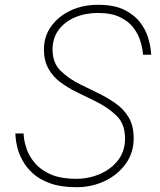

<svg xmlns="http://www.w3.org/2000/svg" viewBox="-20 -770 667 800"><path d="M299 10Q234 10 189.5 -6Q145 -22 117 -47.5Q89 -73 73.5 -102Q58 -131 52 -156.5Q46 -182 45 -198Q44 -214 44 -214H78Q78 -214 80 -195Q82 -176 91.5 -148Q101 -120 124.5 -91.5Q148 -63 190 -44Q232 -25 299 -25Q350 -25 396.5 -45Q443 -65 472 -102.5Q501 -140 501 -193Q501 -254 465 -288.5Q429 -323 378 -348L300 -386Q263 -404 232 -427Q201 -450 182 -483.5Q163 -517 163 -564Q163 -618 193 -660Q223 -702 274 -726Q325 -750 388 -750Q456 -750 498 -729Q540 -708 563.5 -677Q587 -646 596.5 -615Q606 -584 608 -563Q610 -542 610 -542H576Q576 -542 574 -559.5Q572 -577 563.5 -603Q555 -629 535.5 -655Q516 -681 480 -698.5Q444 -716 388 -716Q335 -716 292 -697.5Q249 -679 224 -645Q199 -611 199 -564Q199 -507 233.5 -474Q268 -441 317 -417L389 -382Q428 -363 462 -339Q496 -315 516.5 -280.5Q537 -246 537 -193Q537 -133 503.5 -87Q470 -41 416 -15.5Q362 10 299 10Z"/></svg>

Font: Be Vietnam Pro Thin
Style: Italic
Weight: 100
Italic angle: -12°
Designer: Lam Bao, Tony Le, Vietanh Nguyen
Foundry: Yellow Type Foundry
Version: Version 1.002; ttfautohint (v1.8.3)